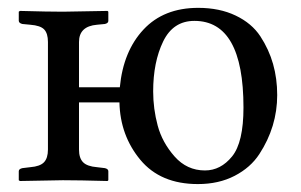

<svg xmlns="http://www.w3.org/2000/svg" viewBox="-20 -459 766 489"><path d="M475.1 -405.8Q420.9 -405.8 395.5 -353.3Q370.1 -300.8 370.1 -226.1Q370.1 -182.1 381.6 -139.2Q393.1 -96.2 424.6 -60.5Q456.1 -24.9 502 -24.9Q542 -24.9 571 -60.5Q600.1 -96.2 600.1 -185.1Q600.1 -405.8 475.1 -405.8ZM285.2 -236.8Q293.9 -328.6 345.5 -383.8Q397 -439 484.9 -439Q539.1 -439 580.1 -419.4Q621.1 -399.9 643.1 -366.5Q665 -333 675.5 -295.9Q686 -258.8 686 -216.8Q686 -176.8 674.6 -138.9Q663.1 -101.1 640.6 -66.7Q618.2 -32.2 577.6 -11.2Q537.1 9.8 483.9 9.8Q388.7 9.8 337.4 -52Q286.1 -113.8 284.2 -198.2H181.2V-78.1Q181.2 -56.2 191.7 -45.7Q202.1 -35.2 227.1 -33.2L247.1 -30.8Q255.9 -28.8 255.9 -22.9V0L253.9 2Q180.7 0 140.1 0L30.8 2L27.8 0V-22.9Q27.8 -28.8 37.1 -30.8L57.1 -33.2Q82 -35.2 92 -45.7Q102.1 -56.2 102.1 -78.1V-352.1Q102.1 -374 92.5 -384Q83 -394 57.1 -396L37.1 -397.9Q28.3 -399.9 27.8 -405.8V-429.2L30.8 -431.2Q102.5 -429.2 140.1 -429.2L253.9 -431.2L255.9 -429.2V-405.8Q255.9 -399.9 247.1 -397.9L227.1 -396Q181.2 -392.1 181.2 -352.1V-236.8Z"/></svg>

Font: Linux Libertine Capitals
Style: Small Caps
Weight: 400
Designer: Philipp H. Poll
Foundry: Philipp H. Poll
Version: Version 5.1.3